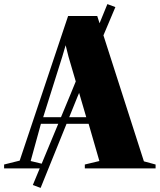

<svg xmlns="http://www.w3.org/2000/svg" viewBox="-95 -821 778 936"><path d="M65 81 249 -362 428.5 -801 467.5 -786.5 282 -347.5 103 95ZM1 -38 237 -743H379L606.5 -34.5L663.5 -19V0H318.5V-19L389.5 -36L337 -217.5H104.5L54.5 -36L125 -19V0H-75V-19ZM325.5 -249.5 239 -544.5 225 -600.5 208.5 -544.5 115.5 -249.5Z"/></svg>

Font: Merriweather 144pt Black
Style: Regular
Weight: 900
Version: Version 2.100